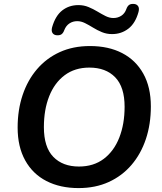

<svg xmlns="http://www.w3.org/2000/svg" viewBox="-20 -950 825 980"><path d="M381 10Q287 10 217 -26Q147 -62 108.5 -131.5Q70 -201 70 -299Q70 -389 95.5 -465Q121 -541 169 -597Q217 -653 285 -684Q353 -715 439 -715Q534 -715 603.5 -679Q673 -643 711.5 -574Q750 -505 750 -407Q750 -316 724.5 -240Q699 -164 651 -108Q603 -52 535 -21Q467 10 381 10ZM383 -100Q458 -100 510 -139.5Q562 -179 589 -248Q616 -317 616 -405Q616 -506 568 -555.5Q520 -605 436 -605Q362 -605 310 -566Q258 -527 231 -458.5Q204 -390 204 -301Q204 -199 252 -149.5Q300 -100 383 -100ZM270 -770Q255 -771 248 -781.5Q241 -792 246 -811Q263 -870 298 -897Q333 -924 380 -924Q408 -924 432 -914Q456 -904 477.5 -891Q499 -878 519 -868Q539 -858 559 -858Q581 -858 599 -869.5Q617 -881 625 -904Q630 -918 638.5 -924.5Q647 -931 663 -930Q678 -929 685 -918.5Q692 -908 687 -889Q671 -831 635 -803.5Q599 -776 552 -776Q524 -776 500 -786Q476 -796 455 -809Q434 -822 414 -832Q394 -842 374 -842Q352 -842 334.5 -830.5Q317 -819 308 -796Q303 -782 294.5 -775.5Q286 -769 270 -770Z"/></svg>

Font: Nunito ExtraLight
Style: Bold Italic
Weight: 700
Italic angle: -9°
Version: Version 3.602